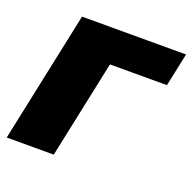

<svg xmlns="http://www.w3.org/2000/svg" viewBox="-103 -642 746 744"><g transform="rotate(20 270.5 -270.0)"><path d="M-1 0 113 -540H542L513 -403H278L193 0Z"/></g></svg>

Font: Geist Black
Style: Italic
Weight: 900
Italic angle: -12°
Designer: Basement.studio, Andrés Briganti, Mateo Zaragoza
Foundry: Basement.studio, Vercel, Andrés Briganti, Guido Ferreyra, Mateo Zaragoza
Version: Version 1.500; ttfautohint (v1.8.4.7-5d5b)